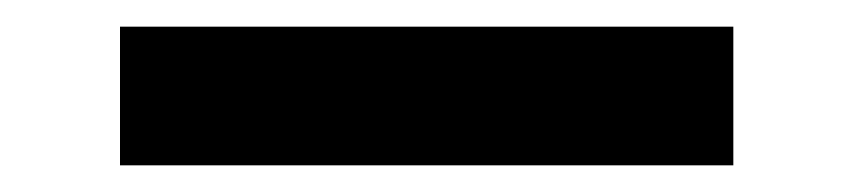

<svg xmlns="http://www.w3.org/2000/svg" viewBox="-20 -402 640 144"><path d="M70 -278V-382H530V-278Z"/></svg>

Font: Source Code Pro ExtraLight ExtraBold
Style: Italic
Weight: 800
Italic angle: -11°
Monospace: yes
Version: Version 1.016;hotconv 1.0.116;makeotfexe 2.5.65601